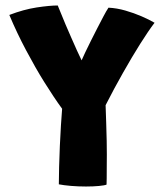

<svg xmlns="http://www.w3.org/2000/svg" viewBox="-20 -682 584 700"><path d="M206.5 -285.5Q191 -306.5 174.8 -331Q158.5 -355.5 141.8 -382.2Q125 -409 108.5 -438Q92 -467 75.5 -498Q59 -529 43.5 -561.5Q28 -594 14 -627.5Q66 -647.5 113.5 -654.8Q161 -662 190.5 -662Q194.5 -652.5 202 -634Q209.5 -615.5 219.2 -592.2Q229 -569 239.8 -544.8Q250.5 -520.5 260.2 -498.8Q270 -477 277.5 -462Q282 -473 291 -491.5Q300 -510 311.2 -532.8Q322.5 -555.5 334.5 -578.8Q346.5 -602 357 -622Q367.5 -642 375.5 -654Q406 -652.5 437.2 -643.5Q468.5 -634.5 496.2 -622.5Q524 -610.5 543.5 -599Q521 -569.5 491.2 -522.2Q461.5 -475 428.8 -417.2Q396 -359.5 365 -298.5Q366 -268 367.2 -233.5Q368.5 -199 369 -168.5Q369.5 -138 369.5 -119Q369.5 -97 369.2 -73.2Q369 -49.5 369 -31.8Q369 -14 368.5 -9Q362 -6 340.8 -4Q319.5 -2 293.5 -2Q266 -2 239 -4.2Q212 -6.5 194.5 -10Q194.5 -36.5 195.5 -73.5Q196.5 -110.5 198.2 -150Q200 -189.5 202.2 -225.2Q204.5 -261 206.5 -285.5Z"/></svg>

Font: Grandstander Thin ExtraBold
Style: Regular
Weight: 800
Version: Version 1.200